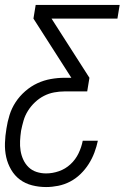

<svg xmlns="http://www.w3.org/2000/svg" viewBox="-20 -540 540 775"><path d="M166 215Q137 215 109.5 208Q82 201 60.5 185Q39 169 25 145Q11 121 5 94Q-1 67 0 37.5Q1 8 6 -21Q10 -48 18.5 -75.5Q27 -103 43 -127.5Q59 -152 82 -172Q105 -192 131 -204Q157 -216 185 -221Q213 -226 240 -226H268L115 -465L124 -520H463L454 -465H188L341 -226L332 -171H240Q220 -171 198.5 -167Q177 -163 157.5 -153Q138 -143 121.5 -127.5Q105 -112 93 -93Q81 -74 75 -53Q69 -32 65 -12Q62 9 61 29Q60 49 63 68Q66 87 74 104.5Q82 122 95.5 135Q109 148 127.5 154Q146 160 166 160Q192 160 218 151Q244 142 264.5 123Q285 104 297 79Q309 54 314 28H375Q370 52 361 76Q352 100 338 122Q324 144 305 162.5Q286 181 263 193Q240 205 215 210Q190 215 166 215Z"/></svg>

Font: Iosevka SS04 Light Oblique
Style: Regular
Weight: 300
Italic angle: -9°
Monospace: yes
Designer: Belleve Invis
Foundry: Belleve Invis
Version: Version 19.0.0; ttfautohint (v1.8.4)